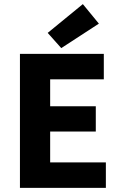

<svg xmlns="http://www.w3.org/2000/svg" viewBox="-20 -914 588 934"><path d="M77 0H495V-124H224V-274H446V-397H224V-528H485V-652H77ZM278 -680 461 -799 383 -894 212 -754Z"/></svg>

Font: Giro Sans Regular
Style: Bold
Weight: 700
Designer: Paul D. Hunt
Foundry: Adobe Systems Incorporated
Version: Version 1.000;PS 1.0;hotconv 1.0.88;makeotf.lib2.5.647800